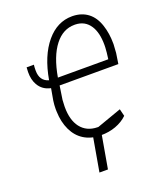

<svg xmlns="http://www.w3.org/2000/svg" viewBox="-167 -828 975 1152"><g transform="rotate(-20 321.0 -252.0)"><path d="M226.6 -403.8H548.3Q554.7 -449.7 555.7 -475.1Q556.2 -483.9 556.2 -492.2Q556.2 -571.3 526.9 -616.2Q494.6 -666 433.1 -667.5Q430.7 -667.5 427.7 -667.5Q354.5 -667.5 302.7 -601.6Q249 -533.2 226.6 -403.8ZM346.2 9.8Q288.6 9.3 244.6 -17.8Q200.7 -44.9 176.3 -96.2Q151.9 -147.5 149.9 -213.9Q149.4 -221.7 149.4 -230Q149.4 -256.8 153.3 -283.7L166.5 -358.4Q114.3 -369.1 88.9 -413.1Q69.3 -446.8 69.8 -496.1Q69.8 -510.3 71.3 -525.9H117.7Q115.7 -510.3 115.7 -494.6Q115.7 -491.7 115.7 -488.3Q115.7 -422.9 171.4 -406.7Q196.8 -554.2 267.6 -638.7Q336.4 -720.7 431.2 -720.7Q434.1 -720.7 436.5 -720.7Q493.2 -719.2 532.5 -689.2Q571.8 -659.2 590.8 -601.6Q608.9 -546.9 608.9 -482.9Q608.9 -479.5 608.9 -476.1L605.5 -423.3L595.2 -356H220.2L207 -268.6L205.1 -228.5Q205.1 -225.1 205.1 -222.2Q205.1 -140.1 241.2 -92.8Q279.3 -43.5 348.6 -42.5Q351.1 -42.5 354 -42.5L510.7 -98.1L522 -52.2Q491.7 -22.5 446.3 -5.9Q403.3 9.8 352.5 9.8Q349.1 9.8 346.2 9.8ZM320.3 216.8H266.1L307.1 -17.6H361.3Z"/></g></svg>

Font: MAUL Condensed Light Italic
Style: Light Italic
Weight: 300
Italic angle: -12°
Designer: MAUL
Version: Version 1.0; 2020; ttfautohint (v1.8.3)